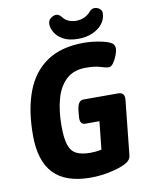

<svg xmlns="http://www.w3.org/2000/svg" viewBox="-96 -950 793 1026"><g transform="rotate(-10 300.5 -436.5)"><path d="M313 8Q178 8 112.5 -60Q47 -128 47 -268Q47 -405 84 -503.5Q121 -602 199 -655Q277 -708 399 -708Q438 -708 478 -701Q518 -694 539 -684Q553 -678 558.5 -669.5Q564 -661 564 -649Q564 -634 555.5 -612Q547 -590 535 -573Q523 -556 510 -556Q495 -556 466 -565.5Q437 -575 387 -575Q322 -575 282 -538.5Q242 -502 224 -438Q206 -374 206 -290Q206 -222 218.5 -186Q231 -150 259.5 -136.5Q288 -123 334 -123Q362 -123 394 -129L410 -281H332Q301 -281 307 -331L310 -360Q316 -410 346 -410H534Q571 -410 567 -370L536 -72Q533 -46 501 -30Q468 -14 416.5 -3Q365 8 313 8ZM376 -734Q326 -734 295 -751Q264 -768 250 -792.5Q236 -817 236 -838Q236 -858 251 -869.5Q266 -881 281 -881Q296 -881 310 -863Q323 -846 341.5 -838.5Q360 -831 382 -831Q404 -831 424 -839.5Q444 -848 459 -865Q472 -881 488 -881Q503 -881 515.5 -871.5Q528 -862 528 -848Q528 -816 508 -790Q488 -764 453.5 -749Q419 -734 376 -734Z"/></g></svg>

Font: Asap Semi Condensed Semi Condensed Regular
Style: Bold Italic
Weight: 700
Width: 4
Italic angle: -6°
Designer: Pablo Cosgaya
Foundry: Omnibus-Type
Version: Version 3.001; ttfautohint (v1.8.4.7-5d5b)